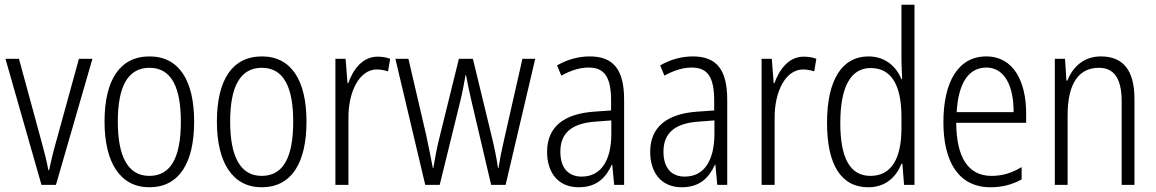

<svg xmlns="http://www.w3.org/2000/svg" viewBox="-20 -780 4877 810"><path d="M155 0H216L370 -532H313L215 -176C203 -134 194 -94 187 -62H184C177 -102 166 -143 155 -183L60 -532H3Z M799 -267C799 -439 736 -542 611 -542C486 -542 421 -443 421 -267C421 -93 488 10 610 10C736 10 799 -93 799 -267ZM477 -267C477 -413 518 -494 611 -494C705 -494 743 -408 743 -267C743 -118 702 -38 610 -38C519 -38 477 -121 477 -267Z M1273 -267C1273 -439 1210 -542 1085 -542C960 -542 895 -443 895 -267C895 -93 962 10 1084 10C1210 10 1273 -93 1273 -267ZM951 -267C951 -413 992 -494 1085 -494C1179 -494 1217 -408 1217 -267C1217 -118 1176 -38 1084 -38C993 -38 951 -121 951 -267Z M1573 -541C1509 -541 1470 -487 1449 -429H1446L1438 -532H1395V0H1450V-282C1449 -391 1495 -487 1570 -487C1587 -487 1604 -483 1617 -479L1626 -532C1610 -538 1591 -541 1573 -541Z M1969 -354 2052 0H2113L2238 -532H2184L2106 -188C2095 -141 2089 -110 2083 -71H2081C2074 -119 2064 -166 2054 -206L1975 -532H1916L1836 -208C1823 -158 1814 -106 1808 -71H1806C1798 -113 1789 -159 1778 -210L1703 -532H1648L1774 0H1835L1922 -354C1931 -390 1938 -429 1944 -463H1946C1952 -430 1960 -392 1969 -354Z M2468 -542C2419 -542 2371 -528 2330 -504L2348 -461C2390 -484 2428 -495 2463 -495C2529 -495 2558 -457 2558 -355V-314L2487 -309C2359 -300 2288 -245 2288 -139C2288 -55 2332 10 2421 10C2497 10 2536 -30 2561 -85H2563L2571 0H2613V-359C2613 -485 2569 -542 2468 -542ZM2493 -267 2559 -272V-216C2559 -105 2517 -35 2434 -35C2378 -35 2344 -71 2344 -140C2344 -219 2392 -260 2493 -267Z M2903 -542C2854 -542 2806 -528 2765 -504L2783 -461C2825 -484 2863 -495 2898 -495C2964 -495 2993 -457 2993 -355V-314L2922 -309C2794 -300 2723 -245 2723 -139C2723 -55 2767 10 2856 10C2932 10 2971 -30 2996 -85H2998L3006 0H3048V-359C3048 -485 3004 -542 2903 -542ZM2928 -267 2994 -272V-216C2994 -105 2952 -35 2869 -35C2813 -35 2779 -71 2779 -140C2779 -219 2827 -260 2928 -267Z M3371 -541C3307 -541 3268 -487 3247 -429H3244L3236 -532H3193V0H3248V-282C3247 -391 3293 -487 3368 -487C3385 -487 3402 -483 3415 -479L3424 -532C3408 -538 3389 -541 3371 -541Z M3643 10C3718 10 3761 -35 3783 -89H3787L3794 0H3838V-760H3783V-527C3783 -503 3785 -475 3786 -446H3783C3761 -499 3715 -542 3644 -542C3533 -542 3469 -444 3469 -262C3469 -84 3529 10 3643 10ZM3652 -38C3564 -38 3525 -117 3525 -261C3525 -412 3568 -493 3653 -493C3742 -493 3783 -419 3783 -286V-240C3783 -111 3741 -38 3652 -38Z M4141 -542C4022 -542 3960 -434 3960 -264C3960 -99 4023 10 4159 10C4210 10 4251 -2 4290 -23V-75C4246 -49 4208 -38 4163 -38C4065 -38 4015 -115 4014 -262H4309V-303C4309 -434 4257 -542 4141 -542ZM4141 -495C4221 -495 4257 -412 4256 -307H4016C4023 -432 4068 -495 4141 -495Z M4624 -542C4551 -542 4505 -496 4483 -440H4479L4473 -532H4430V0H4484V-294C4484 -429 4532 -494 4616 -494C4679 -494 4712 -450 4712 -353V0H4766V-363C4766 -486 4716 -542 4624 -542Z"/></svg>

Font: Noto Sans Arabic Cond Light
Style: Regular
Weight: 300
Width: 3
Designer: Monotype Design Team, Nadine Chahine, Nizar Qandah and Khaled Hosny
Foundry: Monotype Imaging Inc.
Version: Version 2.012